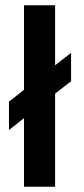

<svg xmlns="http://www.w3.org/2000/svg" viewBox="-20 -708 318 728"><path d="M71 0V-260L14 -215V-322.5L71 -367.5V-688H189V-460.5L249.5 -507.5V-400L189 -353V0Z"/></svg>

Font: League Spartan Thin SemiBold
Style: Regular
Weight: 600
Version: Version 2.002